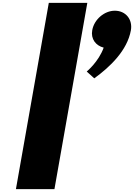

<svg xmlns="http://www.w3.org/2000/svg" viewBox="-20 -1306 926 1326"><path d="M90 0H356L583 -1286H317ZM773 -1232C701 -1232 630 -1172 617 -1097C606 -1037 641 -991 696 -977C661 -879 579 -812 579 -812L631 -765C739 -843 859 -957 884 -1097C897 -1172 848 -1232 773 -1232Z"/></svg>

Font: Hussar Dziwak
Style: Kur
Weight: 400
Version: Version 1.022